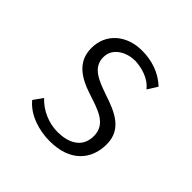

<svg xmlns="http://www.w3.org/2000/svg" viewBox="-119 -499 605 605"><g transform="rotate(45 184.0 -196.0)"><path d="M181 8C270 8 315 -43 315 -112C315 -180 259 -202 202 -221C157 -237 113 -252 113 -299C113 -342 157 -362 192 -362C219 -361 259 -352 281 -323L302 -356C269 -388 226 -400 185 -400C116 -400 66 -357 66 -293C66 -234 107 -206 164 -187C215 -170 268 -157 268 -102C268 -48 223 -30 178 -30C137 -30 98 -48 72 -76L50 -45C81 -7 135 8 181 8Z"/></g></svg>

Font: Sulaf Light
Style: Regular
Weight: 300
Designer: Bandar Raffah (Arabic) and Santiago Orozco (Latin)
Foundry: Caramella and Typemade
Version: Version 1.005;PS 001.005;hotconv 1.0.88;makeotf.lib2.5.64775